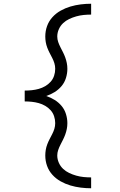

<svg xmlns="http://www.w3.org/2000/svg" viewBox="-20 -853 640 1026"><path d="M467 153Q439 153 411 149.5Q383 146 356 138Q329 130 304 116Q279 102 260 81Q241 60 231.5 33.5Q222 7 222 -22Q222 -37 224.5 -52Q227 -67 232.5 -81.5Q238 -96 245 -109.5Q252 -123 259 -136.5Q266 -150 270.5 -164.5Q275 -179 275 -195Q275 -214 269 -232Q263 -250 250.5 -264Q238 -278 221.5 -287.5Q205 -297 187 -302Q169 -307 150 -309Q131 -311 112 -311V-369Q131 -369 150 -371Q169 -373 187 -378Q205 -383 221.5 -392.5Q238 -402 250.5 -416Q263 -430 269 -448Q275 -466 275 -485Q275 -501 270.5 -515.5Q266 -530 259 -543.5Q252 -557 245 -570.5Q238 -584 232.5 -598.5Q227 -613 224.5 -628Q222 -643 222 -658Q222 -687 231.5 -713.5Q241 -740 260 -761Q279 -782 304 -796Q329 -810 356 -818Q383 -826 411 -829.5Q439 -833 467 -833V-775Q447 -775 427 -773Q407 -771 387.5 -765.5Q368 -760 350 -751.5Q332 -743 317.5 -729.5Q303 -716 294.5 -697Q286 -678 286 -658Q286 -643 291 -628.5Q296 -614 303 -600.5Q310 -587 317 -573Q324 -559 329 -545Q334 -531 337 -516Q340 -501 340 -485Q340 -461 332.5 -436.5Q325 -412 309 -393Q293 -374 272 -361Q251 -348 227 -340Q251 -332 272 -319Q293 -306 309 -287Q325 -268 332.5 -243.5Q340 -219 340 -195Q340 -179 337 -164Q334 -149 329 -135Q324 -121 317 -107Q310 -93 303 -79.5Q296 -66 291 -51.5Q286 -37 286 -22Q286 -2 294.5 17Q303 36 317.5 49.5Q332 63 350 71.5Q368 80 387.5 85.5Q407 91 427 93Q447 95 467 95Z"/></svg>

Font: Iosevka Aile Light
Style: Regular
Weight: 300
Designer: Belleve Invis
Foundry: Belleve Invis
Version: Version 27.3.5; ttfautohint (v1.8.4)